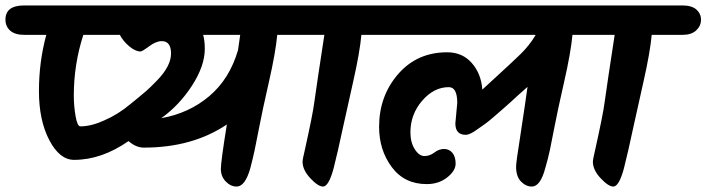

<svg xmlns="http://www.w3.org/2000/svg" viewBox="-61 -682 2594 705"><path d="M28 -662H1071Q1105 -662 1122 -647Q1139 -632 1139 -609.5Q1139 -587 1121.5 -570.5Q1104 -554 1071 -554H957Q951 -489 926.5 -381.5Q902 -274 891.5 -218.5Q881 -163 874 -130.5Q867 -98 858 -64Q839 3 808 3Q786 3 768 -15.5Q750 -34 750 -61.5Q750 -89 772 -225Q646 -140 467 -140Q438 -140 411 -164Q312 -95 211 -95Q158 -95 120 -167.5Q82 -240 82 -347.5Q82 -455 109 -554H28Q-6 -554 -23.5 -569.5Q-41 -585 -41 -610Q-41 -662 28 -662ZM210 -331Q210 -293 216.5 -255.5Q223 -218 234 -218Q274 -218 322 -240Q373 -262 418 -300Q424 -305 442 -319.5Q460 -334 475.5 -347.5Q491 -361 517 -388Q567 -440 567 -485.5Q567 -531 533 -531Q512 -531 486.5 -512Q461 -493 455 -493Q436 -493 413.5 -512Q391 -531 379 -554H245Q210 -446 210 -331ZM691 -503Q691 -440 644 -367.5Q597 -295 531 -248Q633 -266 707.5 -329Q782 -392 813 -498L821 -554H685Q691 -532 691 -503Z M1028 -662H1379Q1413 -662 1430 -647Q1447 -632 1447 -609.5Q1447 -587 1429.5 -570.5Q1412 -554 1379 -554H1266Q1260 -489 1236 -383Q1212 -277 1199.5 -219Q1187 -161 1180 -130.5Q1173 -100 1164 -64Q1146 3 1125 3Q1107 3 1078.5 -27.5Q1050 -58 1050 -88Q1050 -97 1058 -130Q1088 -265 1093 -306Q1104 -385 1130 -554H1028Q994 -554 976.5 -569.5Q959 -585 959 -610Q959 -662 1028 -662Z M1611 -229 1618 -304Q1618 -362 1587 -362Q1532 -362 1489 -312Q1446 -262 1446 -196Q1446 -159 1462 -134Q1478 -109 1497.5 -109Q1517 -109 1534 -122Q1551 -135 1569.5 -135Q1588 -135 1600 -121Q1612 -107 1612 -81Q1612 -55 1581 -30.5Q1550 -6 1506 -6Q1424 -6 1377.5 -68.5Q1331 -131 1331 -216Q1331 -329 1400.5 -409.5Q1470 -490 1581 -490Q1637 -490 1671.5 -450.5Q1706 -411 1710 -353Q1727 -369 1772.5 -410.5Q1818 -452 1850 -483Q1882 -514 1905 -552V-554H1359Q1325 -554 1307.5 -569.5Q1290 -585 1290 -610Q1290 -662 1359 -662H2156Q2190 -662 2207 -647Q2224 -632 2224 -609.5Q2224 -587 2206.5 -570.5Q2189 -554 2156 -554H2041Q2035 -489 2010.5 -381.5Q1986 -274 1975.5 -218.5Q1965 -163 1958 -130.5Q1951 -98 1941 -64Q1923 3 1892 3Q1870 3 1852 -15.5Q1834 -34 1834 -70Q1834 -86 1849 -180Q1869 -311 1876 -363Q1870 -357 1858 -347Q1846 -337 1840.5 -331.5Q1835 -326 1815.5 -308.5Q1796 -291 1784.5 -281Q1773 -271 1754 -254.5Q1735 -238 1721.5 -228Q1708 -218 1693 -208Q1665 -187 1649 -187Q1611 -187 1611 -229Z M2094 -662H2445Q2479 -662 2496 -647Q2513 -632 2513 -609.5Q2513 -587 2495.5 -570.5Q2478 -554 2445 -554H2332Q2326 -489 2302 -383Q2278 -277 2265.5 -219Q2253 -161 2246 -130.5Q2239 -100 2230 -64Q2212 3 2191 3Q2173 3 2144.5 -27.5Q2116 -58 2116 -88Q2116 -97 2124 -130Q2154 -265 2159 -306Q2170 -385 2196 -554H2094Q2060 -554 2042.5 -569.5Q2025 -585 2025 -610Q2025 -662 2094 -662Z"/></svg>

Font: Kalam
Style: Bold
Weight: 700
Version: Version 2.001;PS 1.0;hotconv 1.0.79;makeotf.lib2.5.61930; tt